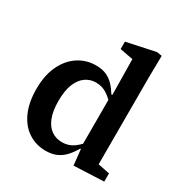

<svg xmlns="http://www.w3.org/2000/svg" viewBox="-171 -862 966 1010"><g transform="rotate(30 311.5 -357.5)"><path d="M244 14Q186 14 139.5 -16.5Q93 -47 67 -105Q41 -163 41 -244Q41 -327 69 -386Q97 -445 145 -476.5Q193 -508 252 -508Q289 -508 315 -496.5Q341 -485 360.5 -464.5Q380 -444 397 -416H436L431 -348Q396 -389 365.5 -409.5Q335 -430 297 -430Q262 -430 234 -410.5Q206 -391 189.5 -351Q173 -311 173 -247Q173 -186 189 -146Q205 -106 233 -87Q261 -68 297 -68Q337 -68 368 -90.5Q399 -113 431 -155L436 -87H398Q381 -58 360.5 -35Q340 -12 312 1Q284 14 244 14ZM412 8 401 -95 398 -97V-400L403 -406L400 -632L320 -647V-692L494 -729L525 -724L523 -592V-64L594 -50V0Z"/></g></svg>

Font: Source Serif 4 SemiBold
Style: Regular
Weight: 600
Designer: Frank Grießhammer
Foundry: Adobe Systems Incorporated
Version: Version 4.004;hotconv 1.0.116;makeotfexe 2.5.65601